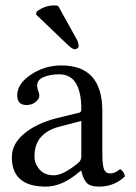

<svg xmlns="http://www.w3.org/2000/svg" viewBox="-20 -693 504 713"><path d="M282 -244 202 -223Q108 -199 108 -113Q108 -86 126.5 -64Q145 -42 180 -42Q214 -42 268 -86Q282 -96 282 -112ZM118 -375Q118 -364 122 -355Q126 -346 126 -337Q126 -326 112.5 -314.5Q99 -303 78 -303Q44 -303 44 -339Q44 -382 95 -416Q146 -450 208 -450Q360 -450 360 -281V-134Q360 -111 360.5 -100Q361 -89 363.5 -75Q366 -61 372.5 -55Q379 -49 390 -49Q407 -49 426 -65Q441 -56 444 -38Q404 0 348 0Q314 0 301 -15Q288 -30 282 -59H280L260 -43Q204 0 150 0Q24 0 24 -109Q24 -159 70 -197Q116 -235 190 -254L276 -275Q282 -278 282 -287Q282 -417 200 -417Q167 -417 142.5 -407Q118 -397 118 -375ZM196 -671 266 -545Q272 -533 272 -521Q272 -517 267.5 -513.5Q263 -510 257 -510Q249 -510 228 -530L114 -639L116 -650Q147 -673 181 -673Q188 -673 196 -671Z"/></svg>

Font: Fedorovsk Unicode
Style: Medium
Weight: 500
Designer: Aleksandr Andreev and Nikita Simmons
Version: Version 3.2